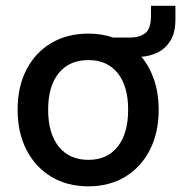

<svg xmlns="http://www.w3.org/2000/svg" viewBox="-20 -629 623 660"><path d="M40.5 -252Q40.5 -331 71 -389.8Q101.5 -448.5 156.2 -481Q211 -513.5 284 -513.5Q329.5 -513.5 369 -500H429Q459 -500 479 -514.8Q499 -529.5 499 -576V-609H583V-563Q583 -516.5 565.8 -489Q548.5 -461.5 521.8 -448.5Q495 -435.5 466 -434Q494.5 -400 510 -353.8Q525.5 -307.5 525.5 -252Q525.5 -173 495.2 -113.8Q465 -54.5 410.5 -21.5Q356 11.5 284 11.5Q211 11.5 156.2 -21.5Q101.5 -54.5 71 -113.8Q40.5 -173 40.5 -252ZM420.5 -252Q420.5 -333 384.5 -377.8Q348.5 -422.5 284 -422.5Q218.5 -422.5 182 -377.8Q145.5 -333 145.5 -252Q145.5 -170 182 -124.8Q218.5 -79.5 284 -79.5Q348.5 -79.5 384.5 -124.8Q420.5 -170 420.5 -252Z"/></svg>

Font: Overused Grotesk Medium
Style: Regular
Weight: 525
Version: Version 0.004